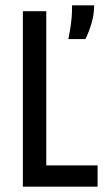

<svg xmlns="http://www.w3.org/2000/svg" viewBox="-20 -702 397 722"><path d="M66 0V-660H154V0ZM99 0V-80H347V0ZM237 -555Q244 -589 247 -613.5Q250 -638 250.5 -654.5Q251 -671 251 -682H334Q334 -645 323 -610.5Q312 -576 301 -555Z"/></svg>

Font: Bricolage Grotesque Condensed
Style: Regular
Weight: 400
Width: 3
Designer: Mathieu Triay
Foundry: Atelier Triay
Version: Version 1.000;gftools[0.9.30]